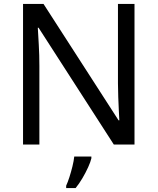

<svg xmlns="http://www.w3.org/2000/svg" viewBox="-20 -734 800 975"><path d="M663 0H558L176 -593H172Q174 -558 177 -506Q180 -454 180 -399V0H97V-714H201L582 -123H586Q585 -139 583.5 -171Q582 -203 580.5 -241Q579 -279 579 -311V-714H663ZM444 70Q440 88 427.5 115.5Q415 143 398.5 171Q382 199 364 221H316V209Q324 192 332.5 165.5Q341 139 348 110.5Q355 82 357 61H444Z"/></svg>

Font: Noto Sans Syloti Nagri
Style: Regular
Weight: 400
Designer: Monotype Design Team
Foundry: Monotype Imaging Inc.
Version: Version 2.003; ttfautohint (v1.8.4.7-5d5b)